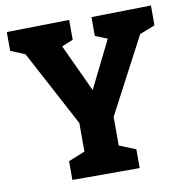

<svg xmlns="http://www.w3.org/2000/svg" viewBox="-79 -781 826 856"><g transform="rotate(-10 333.5 -352.5)"><path d="M180.2 -85 254.9 -115.2V-244.1L71.8 -587.9L6.8 -615.2V-700.2L290 -705.1V-615.2L238.8 -594.2L338.9 -378.9L444.8 -592.8L390.1 -615.2V-700.2L660.2 -705.1V-615.2L590.8 -587.9L410.2 -245.1V-115.2L484.9 -85V0H180.2Z"/></g></svg>

Font: Kadwa
Style: Bold
Weight: 700
Designer: Sol Matas
Foundry: Sol Matas
Version: Version 1.001;PS 001.000;hotconv 1.0.70;makeotf.lib2.5.58329